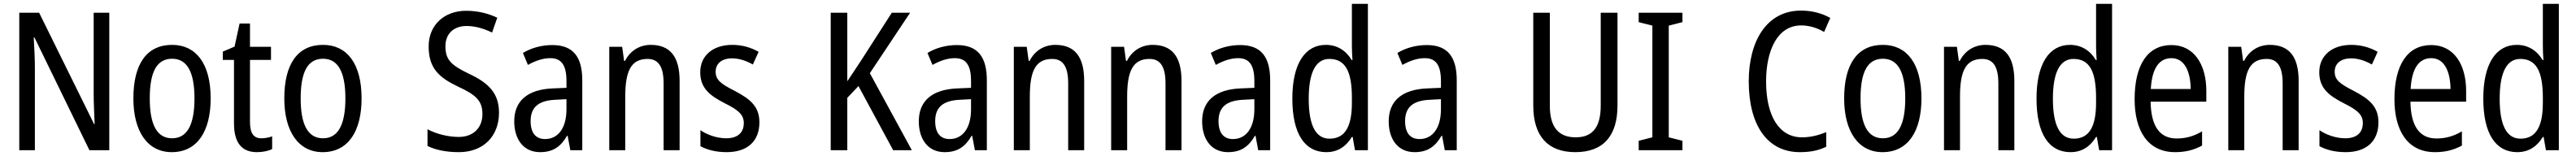

<svg xmlns="http://www.w3.org/2000/svg" viewBox="-20 -873 13366 810"><path d="M547 -93V-807H466V-387C466 -340 469 -280 471 -229H468L183 -807H80V-93H161V-519C161 -570 158 -626 155 -678H159L444 -93Z M1073 -362C1073 -543 997 -640 873 -640C740 -640 672 -539 672 -362C672 -191 745 -83 871 -83C1004 -83 1073 -192 1073 -362ZM757 -362C757 -497 792 -568 873 -568C952 -568 989 -497 989 -362C989 -227 952 -155 873 -155C793 -155 757 -228 757 -362Z M1336 -155C1294 -155 1277 -183 1277 -241V-562H1386V-630H1277V-751H1223L1197 -631L1136 -605V-562H1194V-233C1194 -127 1238 -83 1313 -83C1343 -83 1372 -89 1392 -99V-165C1376 -159 1355 -155 1336 -155Z M1856 -362C1856 -543 1780 -640 1656 -640C1523 -640 1455 -539 1455 -362C1455 -191 1528 -83 1654 -83C1787 -83 1856 -192 1856 -362ZM1540 -362C1540 -497 1575 -568 1656 -568C1735 -568 1772 -497 1772 -362C1772 -227 1735 -155 1656 -155C1576 -155 1540 -228 1540 -362Z M2569 -288C2569 -386 2518 -441 2415 -489C2322 -534 2291 -561 2291 -633C2291 -695 2331 -738 2401 -738C2445 -738 2490 -725 2533 -704L2560 -781C2518 -801 2463 -817 2400 -817C2285 -818 2203 -742 2204 -631C2204 -518 2259 -470 2355 -424C2451 -380 2483 -349 2483 -280C2483 -213 2439 -162 2360 -162C2306 -162 2244 -177 2198 -202V-115C2241 -94 2296 -83 2361 -83C2487 -83 2569 -165 2569 -288Z M2846 -639C2789 -639 2736 -624 2693 -598L2719 -536C2759 -558 2797 -571 2835 -571C2892 -571 2919 -536 2919 -452V-417L2849 -414C2717 -409 2648 -349 2648 -243C2648 -151 2695 -83 2782 -83C2849 -83 2889 -111 2922 -168H2925L2939 -93H3001V-456C3001 -576 2955 -639 2846 -639ZM2862 -355 2919 -358V-306C2919 -206 2874 -151 2808 -151C2762 -151 2733 -180 2733 -244C2733 -313 2770 -351 2862 -355Z M3356 -640C3300 -640 3250 -611 3223 -557H3218L3208 -630H3141V-93H3224V-372C3224 -506 3255 -567 3340 -567C3398 -567 3423 -524 3423 -440V-93H3506V-453C3506 -581 3455 -640 3356 -640Z M3920 -238C3920 -321 3871 -359 3794 -400C3719 -438 3693 -458 3693 -501C3693 -543 3725 -570 3778 -570C3816 -570 3853 -557 3886 -538L3916 -604C3875 -627 3830 -640 3779 -640C3680 -640 3613 -585 3613 -498C3613 -414 3664 -376 3742 -336C3815 -300 3839 -275 3839 -234C3839 -185 3808 -155 3748 -155C3698 -155 3647 -174 3614 -197V-114C3647 -96 3692 -83 3750 -83C3856 -83 3920 -138 3920 -238Z M4711 -93 4493 -493 4702 -807H4607L4451 -564C4419 -515 4394 -478 4376 -451V-807H4290V-93H4376V-365L4434 -426L4614 -93Z M4945 -639C4888 -639 4835 -624 4792 -598L4818 -536C4858 -558 4896 -571 4934 -571C4991 -571 5018 -536 5018 -452V-417L4948 -414C4816 -409 4747 -349 4747 -243C4747 -151 4794 -83 4881 -83C4948 -83 4988 -111 5021 -168H5024L5038 -93H5100V-456C5100 -576 5054 -639 4945 -639ZM4961 -355 5018 -358V-306C5018 -206 4973 -151 4907 -151C4861 -151 4832 -180 4832 -244C4832 -313 4869 -351 4961 -355Z M5455 -640C5399 -640 5349 -611 5322 -557H5317L5307 -630H5240V-93H5323V-372C5323 -506 5354 -567 5439 -567C5497 -567 5522 -524 5522 -440V-93H5605V-453C5605 -581 5554 -640 5455 -640Z M5960 -640C5904 -640 5854 -611 5827 -557H5822L5812 -630H5745V-93H5828V-372C5828 -506 5859 -567 5944 -567C6002 -567 6027 -524 6027 -440V-93H6110V-453C6110 -581 6059 -640 5960 -640Z M6415 -639C6358 -639 6305 -624 6262 -598L6288 -536C6328 -558 6366 -571 6404 -571C6461 -571 6488 -536 6488 -452V-417L6418 -414C6286 -409 6217 -349 6217 -243C6217 -151 6264 -83 6351 -83C6418 -83 6458 -111 6491 -168H6494L6508 -93H6570V-456C6570 -576 6524 -639 6415 -639ZM6431 -355 6488 -358V-306C6488 -206 6443 -151 6377 -151C6331 -151 6302 -180 6302 -244C6302 -313 6339 -351 6431 -355Z M6861 -83C6922 -83 6964 -113 6994 -162H6998L7010 -93H7077V-853H6994V-636C6994 -616 6995 -587 6997 -561H6993C6964 -610 6918 -640 6859 -640C6750 -640 6685 -541 6685 -361C6685 -179 6749 -83 6861 -83ZM6878 -153C6805 -153 6770 -225 6770 -360C6770 -492 6804 -567 6877 -567C6961 -567 6994 -501 6994 -365V-339C6994 -215 6958 -153 6878 -153Z M7383 -639C7326 -639 7273 -624 7230 -598L7256 -536C7296 -558 7334 -571 7372 -571C7429 -571 7456 -536 7456 -452V-417L7386 -414C7254 -409 7185 -349 7185 -243C7185 -151 7232 -83 7319 -83C7386 -83 7426 -111 7459 -168H7462L7476 -93H7538V-456C7538 -576 7492 -639 7383 -639ZM7399 -355 7456 -358V-306C7456 -206 7411 -151 7345 -151C7299 -151 7270 -180 7270 -244C7270 -313 7307 -351 7399 -355Z M8372 -325V-807H8285V-325C8285 -214 8244 -160 8155 -160C8067 -160 8021 -212 8021 -324V-807H7935V-325C7935 -166 8011 -83 8153 -83C8299 -83 8372 -168 8372 -325Z M8709 -93V-142L8638 -160V-740L8709 -758V-807H8482V-758L8553 -740V-160L8482 -142V-93Z M9325 -741C9370 -741 9410 -727 9444 -707L9476 -780C9431 -805 9379 -818 9324 -818C9145 -818 9053 -658 9053 -451C9053 -222 9150 -83 9318 -83C9374 -83 9416 -92 9455 -111V-187C9416 -171 9375 -160 9329 -160C9211 -160 9143 -270 9143 -450C9143 -612 9202 -741 9325 -741Z M9949 -362C9949 -543 9873 -640 9749 -640C9616 -640 9548 -539 9548 -362C9548 -191 9621 -83 9747 -83C9880 -83 9949 -192 9949 -362ZM9633 -362C9633 -497 9668 -568 9749 -568C9828 -568 9865 -497 9865 -362C9865 -227 9828 -155 9749 -155C9669 -155 9633 -228 9633 -362Z M10281 -640C10225 -640 10175 -611 10148 -557H10143L10133 -630H10066V-93H10149V-372C10149 -506 10180 -567 10265 -567C10323 -567 10348 -524 10348 -440V-93H10431V-453C10431 -581 10380 -640 10281 -640Z M10722 -83C10783 -83 10825 -113 10855 -162H10859L10871 -93H10938V-853H10855V-636C10855 -616 10856 -587 10858 -561H10854C10825 -610 10779 -640 10720 -640C10611 -640 10546 -541 10546 -361C10546 -179 10610 -83 10722 -83ZM10739 -153C10666 -153 10631 -225 10631 -360C10631 -492 10665 -567 10738 -567C10822 -567 10855 -501 10855 -365V-339C10855 -215 10819 -153 10739 -153Z M11246 -639C11124 -639 11055 -538 11055 -358C11055 -195 11123 -83 11265 -83C11319 -83 11362 -94 11405 -117V-191C11361 -165 11320 -154 11273 -154C11185 -154 11140 -218 11138 -345H11427V-401C11427 -537 11364 -639 11246 -639ZM11246 -571C11315 -571 11345 -500 11346 -411H11139C11145 -518 11182 -571 11246 -571Z M11756 -640C11700 -640 11650 -611 11623 -557H11618L11608 -630H11541V-93H11624V-372C11624 -506 11655 -567 11740 -567C11798 -567 11823 -524 11823 -440V-93H11906V-453C11906 -581 11855 -640 11756 -640Z M12320 -238C12320 -321 12271 -359 12194 -400C12119 -438 12093 -458 12093 -501C12093 -543 12125 -570 12178 -570C12216 -570 12253 -557 12286 -538L12316 -604C12275 -627 12230 -640 12179 -640C12080 -640 12013 -585 12013 -498C12013 -414 12064 -376 12142 -336C12215 -300 12239 -275 12239 -234C12239 -185 12208 -155 12148 -155C12098 -155 12047 -174 12014 -197V-114C12047 -96 12092 -83 12150 -83C12256 -83 12320 -138 12320 -238Z M12594 -639C12472 -639 12403 -538 12403 -358C12403 -195 12471 -83 12613 -83C12667 -83 12710 -94 12753 -117V-191C12709 -165 12668 -154 12621 -154C12533 -154 12488 -218 12486 -345H12775V-401C12775 -537 12712 -639 12594 -639ZM12594 -571C12663 -571 12693 -500 12694 -411H12487C12493 -518 12530 -571 12594 -571Z M13040 -83C13101 -83 13143 -113 13173 -162H13177L13189 -93H13256V-853H13173V-636C13173 -616 13174 -587 13176 -561H13172C13143 -610 13097 -640 13038 -640C12929 -640 12864 -541 12864 -361C12864 -179 12928 -83 13040 -83ZM13057 -153C12984 -153 12949 -225 12949 -360C12949 -492 12983 -567 13056 -567C13140 -567 13173 -501 13173 -365V-339C13173 -215 13137 -153 13057 -153Z"/></svg>

Font: Noto Sans Kannada UI Condensed
Style: Regular
Weight: 400
Width: 3
Designer: Jelle Bosma - Monotype Design Team
Foundry: Monotype Imaging Inc.
Version: Version 2.005